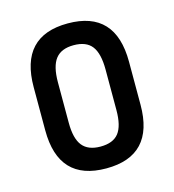

<svg xmlns="http://www.w3.org/2000/svg" viewBox="-83 -567 586 646"><g transform="rotate(-15 210.5 -244.5)"><path d="M210 8Q44 8 44 -169V-319Q44 -497 210 -497Q376 -497 376 -319V-169Q376 8 210 8ZM210 -68Q254 -68 273.5 -93Q293 -118 293 -173V-314Q293 -370 273.5 -395.5Q254 -421 210 -421Q167 -421 147 -395.5Q127 -370 127 -314V-173Q127 -118 147 -93Q167 -68 210 -68Z"/></g></svg>

Font: Sofia Sans Condensed Medium
Style: Regular
Weight: 500
Designer: Botio Nikoltchev, Ani Petrova
Foundry: lettersoup
Version: Version 4.101; ttfautohint (v1.8.4.7-5d5b)